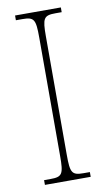

<svg xmlns="http://www.w3.org/2000/svg" viewBox="-83 -756 441 797"><g transform="rotate(-10 137.5 -357.0)"><path d="M40 0H233V-20H207C157 -20 151 -31 151 -108V-606C151 -683 157 -694 207 -694H233V-714H40V-694H67C117 -694 123 -683 123 -606V-108C123 -31 117 -20 67 -20H40Z"/></g></svg>

Font: Noto Serif Bengali Condensed Thin
Style: Regular
Weight: 100
Width: 3
Designer: Juan Bruce, Universal Thirst, Indian Type Foundry and the Monotype Design Team.
Foundry: Monotype Imaging Inc.
Version: Version 2.003